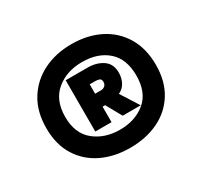

<svg xmlns="http://www.w3.org/2000/svg" viewBox="-96 -860 688 655"><g transform="rotate(-30 248.0 -532.5)"><path d="M247 -329Q186 -329 137.5 -352Q89 -375 60.5 -420Q32 -465 32 -530Q32 -595 60.5 -641Q89 -687 138 -711.5Q187 -736 249 -736Q312 -736 360.5 -711.5Q409 -687 436.5 -641Q464 -595 464 -531Q464 -467 436 -421.5Q408 -376 359 -352.5Q310 -329 247 -329ZM248 -400Q308 -400 348 -433Q388 -466 388 -533Q388 -598 350 -631.5Q312 -665 250 -665Q189 -665 148 -631Q107 -597 107 -531Q107 -466 147.5 -433Q188 -400 248 -400ZM171 -437V-639H257Q292 -639 316.5 -622.5Q341 -606 341 -571Q341 -550 332 -533Q323 -516 305 -508L350 -437H279L245 -498H235V-437ZM235 -549H259Q267 -549 273.5 -554.5Q280 -560 280 -570Q280 -580 273.5 -583Q267 -586 256 -586H235Z"/></g></svg>

Font: Onest Black
Style: Regular
Weight: 900
Designer: Dmitri Voloshin, Andrey Kudryavtsev
Foundry: Dmitri Voloshin, Andrey Kudryavtsev
Version: Version 1.000;gftools[0.9.33]